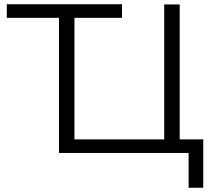

<svg xmlns="http://www.w3.org/2000/svg" viewBox="-20 -720 1007 905"><path d="M938 -63V165H869V1H258V-636H12V-700H555V-636H331V-63H754V-699H827V-63Z"/></svg>

Font: CMG Sans
Style: Regular
Weight: 400
Designer: Julieta Ulanovsky
Foundry: Julieta Ulanovsky
Version: Version 7.200